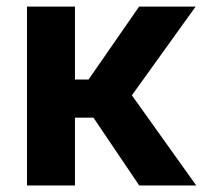

<svg xmlns="http://www.w3.org/2000/svg" viewBox="-20 -566 623 586"><path d="M62.4 0V-545.9H208.8V-323.3H250.3L404.6 -545.9H577.1L382.5 -275.1L578.9 0H404.9L265.2 -206.9H208.8V0Z"/></svg>

Font: Inter Variable LoSnoCo
Style: Regular
Weight: 400
Designer: Rasmus Andersson
Foundry: rsms
Version: Version 4.000;git-a52131595; featfreeze: case,dlig,ss01,ss02